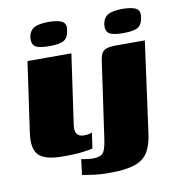

<svg xmlns="http://www.w3.org/2000/svg" viewBox="-75 -606 702 775"><g transform="rotate(-10 276.0 -218.5)"><path d="M140 5Q65 5 39.5 -21.5Q14 -48 23 -111L64 -399H244L204 -119Q199 -91 207 -77.5Q215 -64 237 -64Q252 -64 260 -66.5Q268 -69 270 -70L261 -6Q257 -5 244.5 -2.5Q232 0 207.5 2.5Q183 5 140 5ZM162 -443Q119 -443 104 -453.5Q89 -464 92 -492Q97 -519 116 -529.5Q135 -540 178 -540Q218 -539 233 -528.5Q248 -518 243 -492Q239 -464 222 -453.5Q205 -443 162 -443ZM313 103Q270 103 239 98Q208 93 201 92L209 28Q215 30 231 32Q247 34 256 34Q292 34 301.5 15.5Q311 -3 316 -43L358 -337Q361 -363 367 -376Q373 -389 387 -394Q401 -399 429 -399H545L494 -25Q488 20 471 48.5Q454 77 417 90Q380 103 313 103ZM465 -443Q422 -443 407 -453.5Q392 -464 395 -492Q400 -519 419 -529.5Q438 -540 481 -540Q521 -539 536 -528.5Q551 -518 546 -492Q542 -464 525 -453.5Q508 -443 465 -443Z"/></g></svg>

Font: Genos Thin ExtraBold
Style: Italic
Weight: 800
Italic angle: -8°
Version: Version 1.010